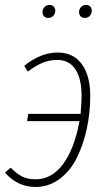

<svg xmlns="http://www.w3.org/2000/svg" viewBox="-21 -742 431 772"><path d="M172.9 -669.9Q162.6 -669.9 156.2 -676.3Q149.9 -682.6 149.9 -692.9Q149.9 -705.1 157.7 -713.6Q165.5 -722.2 178.2 -722.2Q188.5 -722.2 194.8 -715.8Q201.2 -709.5 201.2 -699.2Q201.2 -687 193.4 -678.5Q185.5 -669.9 172.9 -669.9ZM319.8 -669.9Q309.6 -669.9 303.2 -676.3Q296.9 -682.6 296.9 -692.9Q296.9 -705.1 304.7 -713.6Q312.5 -722.2 325.2 -722.2Q335.4 -722.2 341.8 -715.8Q348.1 -709.5 348.1 -699.2Q348.1 -687 340.3 -678.5Q332.5 -669.9 319.8 -669.9ZM210.9 -530.8Q273.4 -530.8 307.6 -484.6Q341.8 -438.5 341.8 -356.9Q341.8 -290 328.4 -226.3Q314.9 -162.6 288.8 -109.1Q262.7 -55.7 219.2 -22.9Q175.8 9.8 121.1 9.8Q50.3 9.8 -1 -47.9L22 -67.9Q43.5 -45.4 66.2 -33.2Q88.9 -21 122.1 -21Q186.5 -21 231.9 -81.3Q277.3 -141.6 298.8 -254.9H87.9L92.8 -284.2H303.2Q307.1 -334 307.1 -356Q307.1 -425.8 282 -463.4Q256.8 -501 210 -501Q177.2 -501 149.4 -489.3Q121.6 -477.5 90.8 -454.1L76.2 -477.1Q142.1 -530.8 210.9 -530.8Z"/></svg>

Font: Fira Sans Compressed UltraLight
Style: Italic
Weight: 200
Width: 3
Italic angle: -8°
Designer: Carrois Corporate & Edenspiekermann AG
Foundry: Carrois Corporate GbR & Edenspiekermann AG
Version: Version 4.203;PS 004.203;hotconv 1.0.88;makeotf.lib2.5.64775